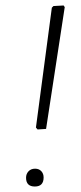

<svg xmlns="http://www.w3.org/2000/svg" viewBox="-20 -677 294 700"><path d="M212 -657 216 -651 148 -207 117 -205 111 -212 169 -649 175 -655ZM108 -62Q122 -62 130.5 -53Q139 -44 139 -30Q139 3 107 3Q75 3 75 -29Q75 -43 84 -52.5Q93 -62 108 -62Z"/></svg>

Font: Alegreya Sans SC Light
Style: Italic
Weight: 300
Italic angle: -7°
Designer: Juan Pablo del Peral
Foundry: Huerta Tipografica
Version: Version 2.007